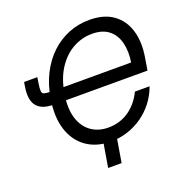

<svg xmlns="http://www.w3.org/2000/svg" viewBox="-153 -879 1145 1178"><g transform="rotate(-20 419.5 -290.0)"><path d="M426.3 9.8Q333.5 9.8 268.6 -35.6Q203.6 -81.1 176.3 -164.8Q148.9 -248.5 168 -364.7Q182.1 -450.7 217 -519.5Q252 -588.4 303.2 -637Q354.5 -685.5 418.5 -711.4Q482.4 -737.3 555.7 -737.3Q649.9 -737.3 709.5 -694.8Q769 -652.3 792 -576.9Q814.9 -501.5 798.3 -402.3L785.2 -322.8H231.4L244.6 -403.8H735.4L707 -398.4Q719.2 -471.7 705.3 -528.8Q691.4 -585.9 650.6 -618.7Q609.9 -651.4 541.5 -651.4Q475.1 -651.4 416.3 -618.7Q357.4 -585.9 315.7 -522.2Q273.9 -458.5 258.3 -365.2Q242.7 -272 262.7 -207.5Q282.7 -143.1 329.6 -109.6Q376.5 -76.2 440.9 -76.2Q479 -76.2 512.9 -86.4Q546.9 -96.7 575.7 -116.5Q604.5 -136.2 627.9 -164.3Q651.4 -192.4 668.5 -228H764.2Q745.6 -175.3 712.2 -131.6Q678.7 -87.9 634.3 -56.4Q589.8 -24.9 537.1 -7.6Q484.4 9.8 426.3 9.8ZM49.8 -516.1H136.2L130.4 -478.5Q125 -444.3 126.5 -428.5Q127.9 -412.6 141.8 -408.4Q155.8 -404.3 187 -404.3H208.5L194.8 -323.2H172.9Q96.2 -323.2 64 -362.8Q31.7 -402.3 44.9 -485.4ZM354 156.2 385.3 -31.2H473.1L441.9 156.2Z"/></g></svg>

Font: Inter
Style: Italic
Weight: 400
Italic angle: -9.3988°
Designer: Rasmus Andersson
Foundry: rsms
Version: Version 4.001;git-66647c0bb